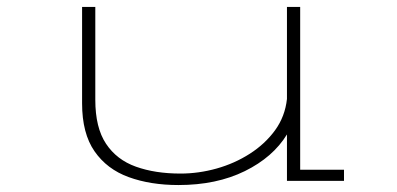

<svg xmlns="http://www.w3.org/2000/svg" viewBox="-20 -520 1140 552"><path d="M493 12Q412.5 12 350 -10.8Q287.5 -33.5 251.8 -85Q216 -136.5 216 -223V-500H254V-233Q254 -153 284.8 -106.8Q315.5 -60.5 370.8 -40.8Q426 -21 499 -21Q551 -21 602.8 -35.5Q654.5 -50 698.2 -78Q742 -106 770.8 -145.5Q799.5 -185 805 -235.5V-500H843V-32H969V0H805V-133.5Q765 -68 683.8 -28Q602.5 12 493 12Z"/></svg>

Font: Trispace Expanded Thin
Style: Regular
Weight: 100
Width: 7
Designer: Tyler Finck
Foundry: Etcetera Type Company
Version: Version 1.210; ttfautohint (v1.8.3)